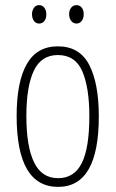

<svg xmlns="http://www.w3.org/2000/svg" viewBox="-20 -720 452 750"><path d="M366 -265Q366 10 207 10Q45 10 45 -267Q45 -400 84.5 -469.5Q124 -539 206 -539Q291 -539 328.5 -466.5Q366 -394 366 -265ZM83 -267Q83 -148 113 -86Q143 -24 207 -24Q270 -24 299.5 -83Q329 -142 329 -266Q329 -378 301.5 -441.5Q274 -505 206 -505Q141 -505 112 -443.5Q83 -382 83 -267ZM105 -664Q105 -679 112.5 -689.5Q120 -700 133 -700Q145 -700 153 -690Q161 -680 161 -664Q161 -647 153 -637.5Q145 -628 133 -628Q120 -628 112.5 -638.5Q105 -649 105 -664ZM250 -665Q250 -680 258 -690Q266 -700 279 -700Q291 -700 299 -690.5Q307 -681 307 -665Q307 -648 299 -638Q291 -628 279 -628Q266 -628 258 -638.5Q250 -649 250 -665Z"/></svg>

Font: Noto Sans Gujarati ExtraCondensed ExtraLight
Style: Regular
Weight: 200
Width: 2
Designer: Jelle Bosma - Monotype Design Team, Universal Thirst
Foundry: Monotype Imaging Inc.
Version: Version 2.106; ttfautohint (v1.8.4.7-5d5b)